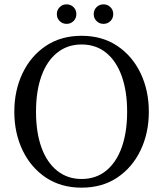

<svg xmlns="http://www.w3.org/2000/svg" viewBox="-20 -845 752 885"><path d="M356 20Q261 20 191.5 -26.5Q122 -73 84 -152.5Q46 -232 46 -330Q46 -428 84 -507.5Q122 -587 191.5 -633.5Q261 -680 356 -680Q451 -680 520.5 -633.5Q590 -587 628 -507.5Q666 -428 666 -330Q666 -232 628 -152.5Q590 -73 520.5 -26.5Q451 20 356 20ZM356 -20Q422 -20 469 -58Q516 -96 541 -165.5Q566 -235 566 -330Q566 -425 541 -494.5Q516 -564 469 -602Q422 -640 356 -640Q291 -640 243.5 -602Q196 -564 171 -494.5Q146 -425 146 -330Q146 -235 171 -165.5Q196 -96 243.5 -58Q291 -20 356 -20ZM457 -735Q438 -735 425 -748Q412 -761 412 -780Q412 -799 425 -812Q438 -825 457 -825Q476 -825 489 -812Q502 -799 502 -780Q502 -761 489 -748Q476 -735 457 -735ZM287 -735Q268 -735 255 -748Q242 -761 242 -780Q242 -799 255 -812Q268 -825 287 -825Q306 -825 319 -812Q332 -799 332 -780Q332 -761 319 -748Q306 -735 287 -735Z"/></svg>

Font: El Messiri
Style: Regular
Weight: 400
Designer: Mohamed Gaber
Foundry: Kief Type Foundry
Version: Version 2.020